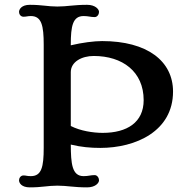

<svg xmlns="http://www.w3.org/2000/svg" viewBox="-20 -790 781 817"><path d="M61 -22.9C61 -11.2 71.8 7.3 106.9 7.3C159.7 7.3 182.6 0 224.1 0C266.1 0 293 7.3 350.6 7.3C385.7 7.3 401.4 -11.2 401.4 -22.9C401.4 -32.2 394.5 -44.9 382.8 -44.9C365.2 -44.9 356.4 -40.5 335.9 -40.5C286.1 -40.5 281.7 -93.8 281.2 -174.8C325.2 -164.1 365.7 -160.6 406.7 -160.6C558.1 -160.6 716.3 -231.9 716.3 -400.4C716.3 -530.3 606.4 -615.2 414.6 -615.2C380.9 -615.2 330.1 -608.9 281.2 -597.2V-599.6C281.2 -679.7 289.6 -721.7 335.9 -721.7C356.4 -721.7 365.2 -717.3 382.8 -717.3C394.5 -717.3 401.4 -729.5 401.4 -739.3C401.4 -750.5 385.7 -769.5 350.6 -769.5C293 -769.5 266.1 -762.2 224.1 -762.2C182.6 -762.2 159.7 -769.5 106.9 -769.5C71.8 -769.5 61 -750.5 61 -739.3C61 -729.5 67.9 -718.8 80.1 -718.8C92.3 -718.8 97.7 -721.7 111.3 -721.7C157.2 -721.7 166 -680.7 166 -599.6V-161.1C166 -80.1 157.2 -40.5 111.3 -40.5C94.2 -40.5 90.8 -43.5 80.1 -43.5C67.9 -43.5 61 -32.2 61 -22.9ZM281.2 -253.9V-482.9C281.2 -526.9 327.6 -551.8 378.9 -551.8C501 -551.8 591.3 -485.4 591.3 -363.8C591.3 -269.5 521 -224.6 417 -224.6C376.5 -224.6 321.8 -232.9 281.2 -253.9Z"/></svg>

Font: Stoke
Style: Regular
Weight: 400
Designer: Nicole Fally
Foundry: Nicole Fally
Version: Version 1.002